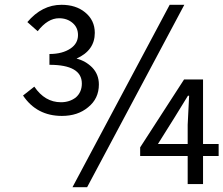

<svg xmlns="http://www.w3.org/2000/svg" viewBox="-20 -767 931 800"><path d="M137 -637 94 -675Q155 -747 236 -747Q296 -747 334 -716Q375 -683 375 -630Q375 -557 299 -523Q337 -513 364 -486Q392 -457 392 -415Q392 -356 347 -320Q304 -284 238 -284Q133 -284 76 -369L123 -406Q167 -341 234 -341Q270 -341 296 -361Q321 -383 321 -419Q321 -497 186 -497V-542Q240 -542 274 -565Q305 -586 305 -621Q305 -652 283 -671Q260 -691 226 -691Q179 -691 137 -637ZM687 -747H748L343 13H282ZM638 -167H762V-247L768 -368H763L707 -277ZM891 -167V-117H826V0H762V-117H564V-153L747 -436H826V-167Z"/></svg>

Font: Source Han Sans Regular
Style: Regular
Weight: 400
Designer: Ryoko NISHIZUKA  (kana & ideographs); Paul D. Hunt (Latin, Greek & Cyrillic); Wenlong ZHANG  (bopomofo); Sandoll Communi
Foundry: Adobe Systems Incorporated
Version: Version 1.00 January 18, 2024, initial release